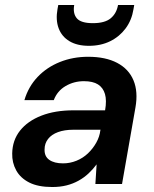

<svg xmlns="http://www.w3.org/2000/svg" viewBox="-20 -739 620 771"><path d="M190 12Q133 12 97.5 -6Q62 -24 45 -55Q28 -86 29 -123Q30 -176 60.5 -214.5Q91 -253 146 -274.5Q201 -296 275 -296H402Q409 -336 401.5 -361.5Q394 -387 373.5 -400Q353 -413 317 -413Q277 -413 243.5 -393.5Q210 -374 196 -337H78Q94 -391 131 -430Q168 -469 220.5 -490Q273 -511 334 -511Q404 -511 450.5 -486.5Q497 -462 516 -416.5Q535 -371 524 -308L470 0H363L368 -79Q354 -60 336 -43Q318 -26 295.5 -13.5Q273 -1 247 5.5Q221 12 190 12ZM233 -83Q261 -83 287 -93.5Q313 -104 333 -123Q353 -142 366.5 -166Q380 -190 383 -216L384 -218H274Q239 -218 213 -208.5Q187 -199 173 -181Q159 -163 159 -139Q158 -111 178 -97Q198 -83 233 -83ZM337 -555Q290 -555 259 -573.5Q228 -592 215.5 -625.5Q203 -659 211 -703L214 -719H278Q272 -685 288.5 -665.5Q305 -646 353 -646Q401 -646 424.5 -665.5Q448 -685 454 -719H519L516 -702Q509 -658 484.5 -625Q460 -592 422.5 -573.5Q385 -555 337 -555Z"/></svg>

Font: DM Sans 20pt SemiBold
Style: Italic
Weight: 600
Italic angle: -10°
Version: Version 4.004;gftools[0.9.30]